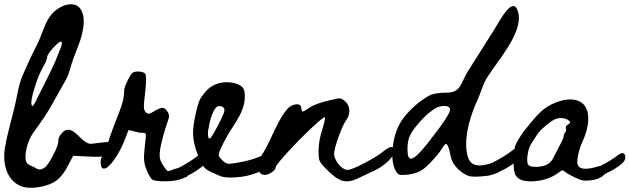

<svg xmlns="http://www.w3.org/2000/svg" viewBox="-52 -837 3006 917"><path d="M491.7 -152.1C490.9 -155 487.1 -157.1 480.5 -158.3C473.8 -159.6 463.5 -159.3 449.4 -157.7C436.9 -156.8 423.4 -155.4 408.9 -153.3C394.4 -151.2 384.6 -150.2 379.7 -150.2C374.7 -150.2 368 -152.5 359.8 -157.1C351.5 -161.6 341.5 -169.7 329.9 -181.3C307.5 -205.4 289.2 -217.4 275.1 -217.4C263.5 -217.4 252.5 -211.6 242.1 -200C231.7 -188.3 226.5 -176.3 226.5 -163.9C226.5 -149.8 218.3 -127 201.7 -95.4C185 -63.9 171.8 -44.4 161.9 -36.9C152.7 -31.1 145.5 -28 140.1 -27.6C134.7 -27.1 127.8 -29 119.5 -33.2C116.2 -35.7 112.2 -37.9 107.7 -40C103.1 -42.1 98.6 -44.2 94 -46.2C89.4 -48.3 86.7 -49.8 85.9 -50.6C71 -57.2 66.4 -78.4 72.2 -114.1C78 -149.7 90.9 -181.3 110.8 -208.7C147.3 -257.6 176.3 -301.6 197.9 -340.6C199.6 -343.9 220.7 -381.6 261.4 -453.8C270.5 -469.6 278 -488.7 283.8 -511.1C290.4 -536 304.1 -574.5 324.9 -626.8C342.4 -672.4 366.2 -760.3 325.9 -802C305.2 -823.4 269.3 -818.7 242.6 -805.6C185.8 -777.7 168.1 -730.7 149 -680.6C141.8 -661.6 134.4 -642.1 124.5 -623.1C112.1 -599.1 101.7 -578.1 93.4 -560.3C85.1 -542.5 73.1 -515.7 57.3 -480C46.5 -456 37 -422 28.7 -378C12.8 -293.2 -15 -212.9 -28.6 -130.2C-39.9 -60.7 -23.3 24.3 49.7 52.6C71.4 60.9 100.1 62.2 135.8 56.4C169.8 50.6 196.9 40.2 217.3 25.3C237.6 10.3 256 -13.3 272.7 -45.7L297.5 -93L373.5 -89.2C419.1 -86.7 450.4 -88.6 467.4 -94.8C484.4 -101 492.9 -114.1 492.9 -134C492.9 -143.2 492.5 -149.2 491.7 -152.1ZM99.7 -364.9C103 -384.4 109.8 -409.3 120.2 -439.6C130.6 -469.9 141.1 -494.5 151.9 -513.6C166 -537.7 173.1 -554.7 173.1 -564.6C173.1 -571.3 182.2 -585.4 200.5 -607C229.5 -638.5 244 -646 244 -629.4C244 -623.6 233.6 -595.8 212.9 -546C206.3 -530.2 192.1 -500.6 170.6 -457C149 -413.4 134.9 -385.4 128.2 -373C115.8 -344.8 107.1 -330.7 102.1 -330.7C97.2 -334 96.3 -345.4 99.7 -364.9Z M900.5 -99.1C878.2 -80.3 847.7 -60.4 809.1 -39.4C799.5 -34.1 788.8 -31.8 778.3 -29C772.4 -27.4 755.6 -17.9 749.8 -20C746.4 -21.1 741.8 -26 735.9 -34.6C721.8 -53.3 713.6 -69.5 711.4 -83.1C709.1 -96.8 711 -117.6 717 -145.7C725.1 -181.6 734 -213.6 743.6 -241.6C751 -261.1 754.9 -274.2 755.3 -280.9C755.7 -287.4 753.3 -295.1 748.1 -303.7C740.7 -315.4 732.9 -321.4 724.7 -321.9C716.6 -322.2 703.2 -316.9 684.7 -306C672 -298.2 663.5 -294.1 659 -293.7C654.6 -293.3 649.4 -295.9 643.4 -301.4C638.3 -307.6 635.5 -316 635.1 -326.5C634.7 -337.1 636.8 -359.4 641.2 -393.8C647.2 -446.8 647.2 -477.2 641.2 -485C636.8 -490.5 627.7 -493.8 614 -495C600.2 -496.1 589.3 -494.4 581.1 -489.7C575.2 -485.1 567 -472 556.7 -450.5C546.2 -429 541.1 -414.1 541.1 -405.4C541 -353 519.9 -307.5 501.3 -260.2C497.2 -249.8 483.4 -215.5 471.6 -179.6H471.6C471.6 -179.6 471.5 -179.3 471.5 -179.2C466.3 -163.5 461.7 -147.7 458.3 -133.3C451 -111.9 441.3 -89.6 430.8 -81.8C430.8 -81.8 417.7 -13.4 459.2 -36.7C459.2 -36.7 510 -70 556.5 -202.5C559.2 -209.7 561 -214.8 560.8 -214.8C581.7 -214.7 600.4 -203.1 622.3 -203.1C627.5 -203.1 631.6 -202.9 634.6 -202.5C637.6 -202.1 639.9 -201.3 641.8 -200.1C643.6 -199 644.6 -197.1 644.6 -194.3C644.6 -191.6 644.6 -187.9 644.6 -183.2C640.1 -145 637.3 -117.1 636.2 -99.5C635.1 -82 636.2 -65.8 639.5 -51C642.8 -36.2 661.9 12.5 676.7 21.8C691.9 30.9 786.9 34.6 825.3 12.8C830.4 11.4 834.9 9.8 838.3 8.1C841.8 6.2 843.7 4 844.8 1.6C846.5 0.7 848 -0.1 849.1 -0.6C861.8 -6.1 874 -13.2 885.9 -21.8C905 -35.6 942.1 -56.9 941.8 -85.8C941.5 -117.1 922.4 -116.9 900.5 -99.1Z M1253.5 -119.7C1242.1 -110.5 1180.2 -84.7 1158.4 -77.7C1126.6 -68.4 1097.2 -61.8 1070 -58C1053 -54.9 1041.2 -54.1 1034.6 -55.7C1028 -57.2 1020.4 -61.8 1011.9 -69.6C998.7 -82 992.2 -91.7 992.2 -98.7C992.2 -107.2 1003.8 -133.1 1027 -176.6C1065.4 -248.1 1128.8 -311.5 1115.5 -399.5C1110.5 -432.8 1070.1 -441.6 1042.1 -443.9C1002.5 -447.1 962.9 -433.9 934.8 -405.1C925 -395 916.9 -383.4 908.8 -371.8C894.4 -351.2 887.6 -314.1 881.7 -289.3C874 -253.6 870.1 -224.8 870.1 -202.7C870.1 -159.3 883.8 -116.8 900.6 -78.1C908.8 -58.9 918 -38.8 935.2 -27C951.2 -16.2 973.8 -8.6 991.3 0.2C1016.2 12.6 1047.1 11.5 1074.1 10C1110.7 7.9 1144.9 0.3 1176.7 -12.5C1176.7 -12.5 1195.8 -20.1 1199.9 -22C1213.1 -27.4 1225.9 -34.4 1238.3 -42.9C1258.2 -56.6 1297 -77.9 1296.7 -106.5C1296.4 -137.6 1276.5 -137.3 1253.5 -119.7ZM949.2 -175.4C945.3 -175.4 942.7 -179.4 941.6 -187.6C940.5 -195.7 940.8 -205.8 942.8 -217.8C944.7 -229.8 947.2 -242.4 950.3 -255.6C953.4 -268.7 957.5 -281.5 962.6 -293.9C967.6 -306.3 972.8 -315.6 978.3 -321.8C984.5 -329.5 993 -332.1 1003.8 -329.4C1014.7 -326.7 1020.1 -320.2 1020.1 -310.2C1020.1 -301.7 1009.5 -277.1 988.2 -236.4C966.8 -195.7 953.8 -175.4 949.2 -175.4Z M1205.6 -108.2C1190.8 -85.7 1182.1 -70 1179.4 -61.1C1176.7 -52.2 1177.3 -41.9 1181.2 -30.3C1185.8 -13.2 1194 -3.9 1205.6 -2.4C1213.3 -0.8 1221.9 -2 1231.2 -5.9C1240.5 -9.8 1248.4 -14.8 1255 -21C1261.6 -27.2 1264.9 -33 1264.9 -38.4C1264.9 -44.6 1283.6 -68.3 1321.2 -109.3C1358.8 -150.4 1397.2 -189.3 1436.3 -226.2C1475.4 -263 1496.6 -279.8 1499.7 -276.7C1502 -273.6 1497.7 -253.9 1486.9 -217.5C1475.3 -181.8 1469.4 -147.3 1469.4 -114C1469.4 -90.8 1471.4 -75.1 1475.3 -66.9C1479.1 -58.8 1491.9 -43.8 1513.6 -22.2C1540.7 4.9 1564.3 21.2 1584.5 26.6C1604.7 32.1 1627.9 28.6 1654.3 16.2C1669 9.2 1693.8 -2.4 1728.7 -18.7C1741.8 -24.1 1754.6 -31.1 1767 -39.6C1779.4 -48.2 1790.3 -56.7 1799.6 -65.2C1808.9 -73.8 1816.2 -82.1 1821.6 -90.2C1827.1 -98.4 1829.8 -105.5 1829.8 -111.7C1829.8 -126.4 1826.1 -134.2 1818.7 -135C1811.3 -135.7 1799.1 -129.5 1782.1 -116.4C1758.8 -97.8 1727.1 -78 1686.8 -57.1C1646.5 -36.1 1620.1 -25.7 1607.7 -25.7C1599.2 -25.7 1589.9 -29.8 1579.8 -37.9C1569.8 -46 1561.2 -56.3 1554.3 -68.7C1547.3 -81.1 1543.8 -92.3 1543.8 -102.4C1543.8 -117.1 1550.8 -143.8 1564.7 -182.6C1578.7 -221.3 1590.3 -247.3 1599.6 -260.5C1611.2 -275.2 1616.8 -291.3 1616.5 -308.7C1616.1 -326.2 1609.7 -340.7 1597.3 -352.3C1588 -360.8 1580.2 -365.7 1574.1 -366.8C1567.8 -368 1554.3 -365.9 1533.4 -360.5C1481.4 -349.6 1443.5 -335.6 1419.5 -318.6C1405.8 -308.7 1397.1 -304 1393.5 -304.6C1385.6 -305.8 1389.5 -329.5 1380.7 -335.1C1364.8 -345.4 1336 -332.9 1324.7 -321C1321.8 -317.9 1318.9 -314.7 1316.1 -311.3C1270.7 -256.4 1242.8 -167.8 1205.6 -108.2Z M2397.3 -120.2C2373.9 -101.5 2342.1 -81.7 2301.9 -60.8C2297.8 -58.7 2293.4 -57.4 2288.4 -55.5C2272.1 -51 2255.1 -46.8 2238.1 -46.8C2219.5 -46.8 2205.3 -52.2 2195.6 -63.1C2185.9 -74 2179.6 -91.8 2176.4 -116.6C2166.2 -198.8 2197.6 -292.2 2231.3 -366C2244.7 -395.4 2252.1 -427.7 2268.2 -456C2313 -534.5 2448.9 -677.6 2423 -777.7C2400 -866.3 2333.5 -735.4 2311.2 -699.9C2268.1 -631.6 2224.9 -563.3 2181.7 -495C2148.3 -442.1 2151.5 -395.7 2083.4 -394.5C2042.4 -394.5 2013.3 -389.4 1996.3 -379.4C1969.9 -364.6 1944.9 -346.2 1921.3 -324.1C1897.7 -302 1879.3 -280.9 1866.1 -260.8C1842.8 -225.1 1828.7 -181.9 1823.6 -131.2C1818.6 -80.4 1824.2 -42.3 1840.5 -16.7C1845.9 -8.1 1851.7 -3.3 1857.9 -2.1C1864.1 -1 1876.5 -1.2 1895.1 -2.7C1923 -5.8 1946.3 -13.6 1964.9 -26C1978.8 -35.3 1996.5 -51.7 2017.8 -75.4C2039.1 -99 2054 -118.2 2062.5 -132.9C2068.7 -143.8 2074.1 -149.2 2078.8 -149.2C2085 -148.4 2091.2 -133.7 2097.4 -105C2100.5 -87.2 2104.7 -73.1 2110.2 -62.6C2115.6 -52.2 2124.5 -40.7 2136.9 -28.3C2157.1 -9.7 2175.3 1.3 2191.6 4.8C2207.8 8.3 2238 7.3 2282.2 1.9C2288.4 1.1 2317.1 -8.7 2321 -10.3C2328.8 -13.5 2335.9 -18.9 2343.6 -22.5C2356.8 -27.9 2369.6 -34.9 2382 -43.4C2401.9 -57.2 2440.7 -78.4 2440.4 -107C2440.1 -138.1 2420.2 -137.9 2397.3 -120.2ZM1989.3 -151.5C1952.9 -105 1927.3 -80.9 1912.6 -79.4C1900.2 -77.9 1894 -93 1894 -124.7C1894 -150.3 1897.9 -171.6 1905.6 -188.7C1912.6 -204.9 1927.9 -226.5 1951.5 -253.2C1975.2 -279.9 1997.1 -299.9 2017.2 -313C2033.5 -324.7 2050.3 -330.7 2067.7 -331.1C2085.2 -331.4 2095.1 -326.2 2097.4 -315.4C2099.8 -299.8 2063.7 -245.2 1989.3 -151.5Z M2898.8 -95.8C2879.5 -80.4 2853.3 -64 2820 -46.8C2818 -45.7 2815.7 -44.8 2813.3 -43.8C2811 -43.8 2808.8 -43.5 2806.5 -42.9C2751.5 -25.7 2718.8 -26.9 2708.6 -46.8C2704.1 -54.4 2704.1 -70 2708.6 -93.3C2713.1 -116.7 2719.8 -138.3 2728.8 -158.1C2755.9 -212.4 2781.9 -318.8 2716.8 -352.3C2666.1 -378.4 2586.2 -347.7 2544.9 -315.5C2526 -300.8 2500.3 -273 2467.7 -232C2457.4 -219.9 2450.2 -210.8 2446 -204.7C2441.9 -198.6 2437.6 -192.2 2433.1 -185.5C2428.6 -178.7 2422.5 -168.4 2414.8 -154.3C2405.9 -138.3 2401.1 -111.4 2400.5 -73.7C2399.8 -35.9 2403.7 -10.6 2412 2.2C2425.4 22.7 2454.2 31.5 2498.4 28.6C2542.6 25.7 2580.6 12.7 2612.6 -10.3C2622.2 -18 2628.9 -22.2 2632.8 -22.8C2636.6 -23.4 2641.1 -21.5 2646.2 -17C2653.9 -10 2669.9 -0.7 2694.2 10.8C2710.2 18.5 2722.8 23.1 2732.1 24.7C2741.4 26.3 2754.4 26.1 2771 24.2C2797.2 21 2817.4 12.7 2831.5 -0.7L2836.1 -5.1C2844.5 -9.7 2851.2 -13.5 2854.5 -15.1C2865.5 -19.6 2876 -25.3 2886.3 -32.4C2902.7 -43.7 2934.7 -61.3 2934.5 -84.9C2934.2 -110.5 2917.8 -110.4 2898.8 -95.8ZM2661.6 -242.6C2652 -237.5 2648.4 -230.7 2651 -222.4C2652.9 -216 2651.6 -210.1 2647.2 -204.7C2642.7 -199.2 2640.4 -194 2640.4 -188.8C2640.4 -180.5 2633.7 -164.5 2620.3 -140.8C2613.2 -127.4 2603 -107.6 2589.6 -81.3C2582.5 -66.6 2571.3 -55.7 2556 -48.7C2540.6 -42.9 2524 -40 2506 -40C2488.1 -40 2476.6 -43.3 2471.5 -49.6C2465.7 -56.7 2464.5 -72.2 2467.7 -96.2C2470.9 -120.2 2476.9 -138.6 2485.9 -151.4C2492.9 -162.9 2501.6 -176.4 2511.8 -191.7C2520.2 -205.2 2535.3 -221 2557.4 -239.3C2579.5 -257.5 2596 -267.9 2606.9 -270.5C2617.7 -273.7 2628.9 -274.1 2640.4 -271.9C2652 -269.6 2660.9 -265.3 2667.3 -258.9C2670.5 -255.7 2671.8 -253 2671.2 -250.8C2670.5 -248.5 2667.3 -245.8 2661.6 -242.6Z"/></svg>

Font: Beth Ellen
Style: Regular
Weight: 400
Version: Version 1.015;Fontself Maker 2.1.2